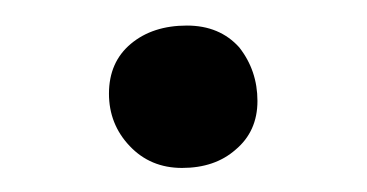

<svg xmlns="http://www.w3.org/2000/svg" viewBox="-20 -123 294 154"><path d="M67.4 -47.9Q67.4 -73.2 85 -87.9Q102.5 -102.5 129.9 -102.5Q156.2 -102.5 171.9 -85Q186.5 -66.4 186.5 -42Q186.5 -17.6 168.9 -2.9Q152.3 11.7 126 11.7Q100.6 11.7 84 -5.9Q67.4 -23.4 67.4 -47.9Z"/></svg>

Font: Gilchrist
Style: Regular
Weight: 400
Version: 1.0